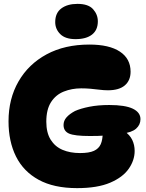

<svg xmlns="http://www.w3.org/2000/svg" viewBox="-20 -960 751 991"><path d="M533 -261Q507 -259 485.5 -258.5Q464 -258 444 -258Q365 -258 336.5 -270.5Q308 -283 308 -315Q308 -337 323.5 -354.5Q339 -372 367 -387Q396 -400 441 -409Q486 -418 544 -418Q626 -418 665.5 -399Q705 -380 705 -345Q705 -316 682.5 -296Q660 -276 609 -270ZM621 -284Q650 -264 662.5 -238Q675 -212 675 -181Q675 -133 644.5 -89Q614 -45 548.5 -17Q483 11 378 11Q258 11 179.5 -32Q101 -75 62.5 -152.5Q24 -230 24 -334Q24 -450 75.5 -539.5Q127 -629 220.5 -679.5Q314 -730 441 -730Q544 -730 599 -693.5Q654 -657 654 -590Q654 -545 624.5 -519.5Q595 -494 537 -494Q516 -494 493 -497Q470 -500 446.5 -502Q423 -504 399 -504Q351 -504 309.5 -487.5Q268 -471 243.5 -433Q219 -395 219 -332Q219 -275 241.5 -239Q264 -203 303 -186.5Q342 -170 393 -170Q440 -170 465 -181.5Q490 -193 500 -216Q510 -239 510 -273Q510 -284 508.5 -297Q507 -310 503 -323ZM380 -940Q436 -940 460.5 -912.5Q485 -885 485 -850Q485 -805 455 -781.5Q425 -758 370 -758Q317 -758 291 -784Q265 -810 265 -846Q265 -893 296.5 -916.5Q328 -940 380 -940Z"/></svg>

Font: DynaPuff SemiBold
Style: Regular
Weight: 600
Designer: Toshi Omagari, Jennifer Daniel
Foundry: Google Fonts
Version: Version 2.000